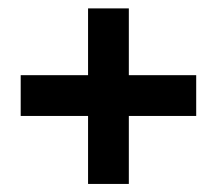

<svg xmlns="http://www.w3.org/2000/svg" viewBox="-20 -529 524 462"><path d="M290 -86.4H191.9V-508.8H290ZM29.8 -250V-348.1H452.1V-250Z"/></svg>

Font: Akaash Gobhi
Style: Regular
Weight: 400
Designer: Kulbir Singh Thind, MD
Foundry: Punjab Online
Version: Version 1.200